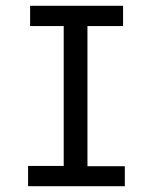

<svg xmlns="http://www.w3.org/2000/svg" viewBox="-20 -643 540 663"><path d="M77 0V-70H200V-553H84V-623H405V-553H282V-69H411V0Z"/></svg>

Font: Inconsolata Medium
Style: Regular
Weight: 500
Monospace: yes
Designer: Raph Levien, Cyreal, Brenton Simpson
Foundry: Raph Levien, Cyreal, Google
Version: Version 3.001; ttfautohint (v1.8.2.53-6de2)